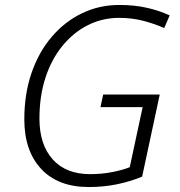

<svg xmlns="http://www.w3.org/2000/svg" viewBox="-20 -744 724 774"><path d="M338 10Q214 10 146 -63Q78 -136 78 -263Q78 -365 107 -449.5Q136 -534 188.5 -595.5Q241 -657 310.5 -690.5Q380 -724 461 -724Q521 -724 570.5 -713Q620 -702 664 -682L642 -631Q601 -649 556 -660.5Q511 -672 460 -672Q393 -672 335 -643Q277 -614 232.5 -560Q188 -506 163.5 -431.5Q139 -357 139 -266Q139 -161 192.5 -101.5Q246 -42 343 -42Q389 -42 431 -50Q473 -58 503 -70L555 -312H385L396 -363H624L553 -32Q505 -12 451 -1Q397 10 338 10Z"/></svg>

Font: Noto Sans Light
Style: Italic
Weight: 300
Italic angle: -12°
Designer: Monotype Design Team
Foundry: Monotype Imaging Inc.
Version: Version 2.013; ttfautohint (v1.8.4.7-5d5b)